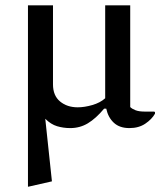

<svg xmlns="http://www.w3.org/2000/svg" viewBox="-20 -471 602 721"><path d="M244 10Q218 10 194.5 3Q171 -4 150 -25L175 210L87 230H85V-451H179V-154Q179 -112 205.5 -90Q232 -68 272 -68Q297 -68 326.5 -76.5Q356 -85 375 -102V-451H469V-69Q476 -62 489 -57Q502 -52 523 -52H559L562 -50V-44Q550 -23 525.5 -6.5Q501 10 466 10Q429 10 407.5 -10Q386 -30 379 -63H371Q340 -26 310 -8Q280 10 244 10Z"/></svg>

Font: Spectral SC Medium
Style: Regular
Weight: 500
Designer: Jean-Baptiste Levee
Foundry: Production Type
Version: Version 2.001